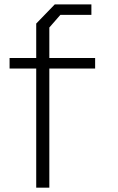

<svg xmlns="http://www.w3.org/2000/svg" viewBox="-20 -860 540 880"><path d="M416 -545.9H206.1V0H146V-545.9H23.9V-594.2H146V-752L231 -839.8H398.9V-792H256.8L206.1 -733.9V-594.2H416Z"/></svg>

Font: Steps Mono
Style: Regular
Weight: 400
Width: 3
Version: Version 1.000;PS 001.000;hotconv 1.0.70;makeotf.lib2.5.58329